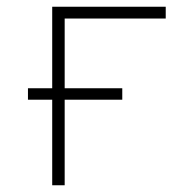

<svg xmlns="http://www.w3.org/2000/svg" viewBox="-20 -550 570 570"><path d="M135 0V-254H63V-288H135V-530H472V-495H172V-288H343V-254H172V0Z"/></svg>

Font: Noto Sans Mono Condensed ExtraLight
Style: Regular
Weight: 200
Width: 3
Designer: Monotype Design Team
Foundry: Monotype Imaging Inc.
Version: Version 2.014; ttfautohint (v1.8.4.7-5d5b)